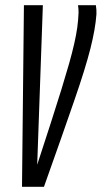

<svg xmlns="http://www.w3.org/2000/svg" viewBox="-20 -720 392 740"><path d="M149.4 0H64.8L72.2 -700H145.2L123.4 -85Q153.2 -176.5 176.4 -248Q199.5 -319.5 216.7 -375.3Q233.9 -431.1 246.1 -474.1Q258.2 -517 266 -551.3Q273.9 -585.7 277.9 -614.8Q281.8 -643.8 282.8 -671.2Q282.8 -678 282.4 -684.9Q282.1 -691.9 280.7 -700H349.5Q350.9 -690.5 351.5 -682.6Q352 -674.7 351.7 -665.3Q349.5 -635.5 343.8 -603.3Q338.1 -571.1 328.4 -532.5Q318.6 -493.9 303.5 -445.2Q288.4 -396.4 266.5 -333.2Q244.7 -269.9 215.8 -187.6Q186.9 -105.4 149.4 0Z"/></svg>

Font: Georama ExtraCondensed Thin
Style: Italic
Weight: 100
Width: 2
Italic angle: -9°
Designer: Jean-Baptiste Levee
Foundry: Production Type
Version: Version 1.001